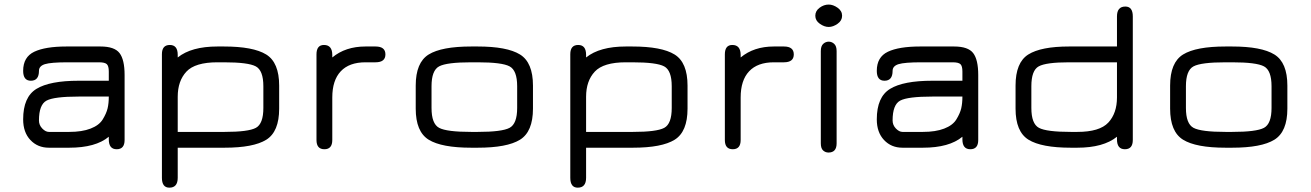

<svg xmlns="http://www.w3.org/2000/svg" viewBox="-20 -657 5829 854"><path d="M330.1 -297.9H463.9V-338.9Q463.9 -363.3 455.1 -371.6Q446.3 -379.9 419.9 -379.9H282.2Q206.1 -379.9 179.7 -371.6Q153.3 -363.3 153.3 -341.8Q153.3 -297.9 117.2 -297.9Q83 -297.9 83 -341.8Q83 -403.3 132.3 -426.8Q181.6 -450.2 275.4 -450.2H426.8Q489.3 -450.2 511.7 -420.9Q534.2 -391.6 534.2 -323.2V-34.2Q534.2 6.8 499 6.8Q463.9 6.8 463.9 -37.1V-48.8Q405.3 0 288.1 0H197.3Q147.5 0 115.2 -34.2Q83 -68.4 83 -126Q83 -225.6 142.1 -261.7Q201.2 -297.9 330.1 -297.9ZM463.9 -227.5H330.1Q220.7 -227.5 187 -209.5Q153.3 -191.4 153.3 -121.1Q153.3 -100.6 168 -85.4Q182.6 -70.3 197.3 -70.3H288.1Q344.7 -70.3 382.8 -85Q420.9 -99.6 437 -126Q453.1 -152.3 458.5 -174.8Q463.9 -197.3 463.9 -227.5Z M1151.4 -273.4Q1151.4 -343.8 1117.7 -361.8Q1084 -379.9 975.6 -379.9H947.3Q847.7 -379.9 809.1 -338.4Q770.5 -296.9 770.5 -226.6V-70.3H978.5Q1085 -70.3 1118.2 -88.4Q1151.4 -106.4 1151.4 -176.8ZM1221.7 -173.8Q1221.7 -71.3 1164.6 -35.6Q1107.4 0 978.5 0H770.5V133.8Q770.5 177.7 733.4 177.7Q700.2 177.7 700.2 133.8V-416Q700.2 -457 735.4 -457Q770.5 -457 770.5 -413.1V-401.4Q831.1 -450.2 947.3 -450.2H975.6Q1106.4 -450.2 1164.1 -414.6Q1221.7 -378.9 1221.7 -276.4Z M1605.5 -379.9Q1533.2 -379.9 1495.6 -339.8Q1458 -299.8 1458 -223.6V-34.2Q1458 6.8 1422.9 6.8Q1387.7 6.8 1387.7 -34.2V-415Q1387.7 -457 1420.9 -457Q1458 -457 1458 -412.1V-401.4Q1516.6 -450.2 1605.5 -450.2H1650.4Q1694.3 -450.2 1694.3 -415Q1694.3 -379.9 1650.4 -379.9Z M2104.5 0H2076.2Q1944.3 0 1886.7 -35.6Q1829.1 -71.3 1829.1 -173.8V-276.4Q1829.1 -378.9 1886.7 -414.6Q1944.3 -450.2 2076.2 -450.2H2104.5Q2235.4 -450.2 2293 -414.6Q2350.6 -378.9 2350.6 -276.4V-173.8Q2350.6 -71.3 2293 -35.6Q2235.4 0 2104.5 0ZM2076.2 -70.3H2104.5Q2212.9 -70.3 2246.6 -88.4Q2280.3 -106.4 2280.3 -176.8V-273.4Q2280.3 -343.8 2246.6 -361.8Q2212.9 -379.9 2104.5 -379.9H2076.2Q1966.8 -379.9 1933.1 -361.8Q1899.4 -343.8 1899.4 -273.4V-176.8Q1899.4 -106.4 1933.1 -88.4Q1966.8 -70.3 2076.2 -70.3Z M2967.8 -273.4Q2967.8 -343.8 2934.1 -361.8Q2900.4 -379.9 2792 -379.9H2763.7Q2664.1 -379.9 2625.5 -338.4Q2586.9 -296.9 2586.9 -226.6V-70.3H2794.9Q2901.4 -70.3 2934.6 -88.4Q2967.8 -106.4 2967.8 -176.8ZM3038.1 -173.8Q3038.1 -71.3 2981 -35.6Q2923.8 0 2794.9 0H2586.9V133.8Q2586.9 177.7 2549.8 177.7Q2516.6 177.7 2516.6 133.8V-416Q2516.6 -457 2551.8 -457Q2586.9 -457 2586.9 -413.1V-401.4Q2647.5 -450.2 2763.7 -450.2H2792Q2922.9 -450.2 2980.5 -414.6Q3038.1 -378.9 3038.1 -276.4Z M3421.9 -379.9Q3349.6 -379.9 3312 -339.8Q3274.4 -299.8 3274.4 -223.6V-34.2Q3274.4 6.8 3239.3 6.8Q3204.1 6.8 3204.1 -34.2V-415Q3204.1 -457 3237.3 -457Q3274.4 -457 3274.4 -412.1V-401.4Q3333 -450.2 3421.9 -450.2H3466.8Q3510.7 -450.2 3510.7 -415Q3510.7 -379.9 3466.8 -379.9Z M3630.9 -429.7Q3630.9 -452.1 3641.6 -461.9Q3652.3 -471.7 3666 -471.7Q3679.7 -471.7 3690.4 -461.9Q3701.2 -452.1 3701.2 -429.7V-19.5Q3701.2 21.5 3665 21.5Q3651.4 21.5 3641.1 12.2Q3630.9 2.9 3630.9 -19.5ZM3666 -636.7Q3685.5 -636.7 3705.6 -622.6Q3725.6 -608.4 3725.6 -586.9Q3725.6 -565.4 3705.6 -551.3Q3685.5 -537.1 3666 -537.1Q3646.5 -537.1 3626.5 -551.3Q3606.4 -565.4 3606.4 -586.9Q3606.4 -608.4 3625.5 -622.6Q3644.5 -636.7 3666 -636.7Z M4127 -297.9H4260.7V-338.9Q4260.7 -363.3 4252 -371.6Q4243.2 -379.9 4216.8 -379.9H4079.1Q4002.9 -379.9 3976.6 -371.6Q3950.2 -363.3 3950.2 -341.8Q3950.2 -297.9 3914.1 -297.9Q3879.9 -297.9 3879.9 -341.8Q3879.9 -403.3 3929.2 -426.8Q3978.5 -450.2 4072.3 -450.2H4223.6Q4286.1 -450.2 4308.6 -420.9Q4331.1 -391.6 4331.1 -323.2V-34.2Q4331.1 6.8 4295.9 6.8Q4260.7 6.8 4260.7 -37.1V-48.8Q4202.1 0 4085 0H3994.1Q3944.3 0 3912.1 -34.2Q3879.9 -68.4 3879.9 -126Q3879.9 -225.6 3939 -261.7Q3998 -297.9 4127 -297.9ZM4260.7 -227.5H4127Q4017.6 -227.5 3983.9 -209.5Q3950.2 -191.4 3950.2 -121.1Q3950.2 -100.6 3964.8 -85.4Q3979.5 -70.3 3994.1 -70.3H4085Q4141.6 -70.3 4179.7 -85Q4217.8 -99.6 4233.9 -126Q4250 -152.3 4255.4 -174.8Q4260.7 -197.3 4260.7 -227.5Z M4567.4 -176.8Q4567.4 -106.4 4601.1 -88.4Q4634.8 -70.3 4743.2 -70.3H4771.5Q4871.1 -70.3 4909.7 -111.8Q4948.2 -153.3 4948.2 -223.6V-379.9H4735.4Q4632.8 -379.9 4600.1 -361.8Q4567.4 -343.8 4567.4 -273.4ZM4497.1 -276.4Q4497.1 -378.9 4553.7 -414.6Q4610.4 -450.2 4735.4 -450.2H4948.2V-584Q4948.2 -627.9 4985.4 -627.9Q5018.6 -627.9 5018.6 -584V-34.2Q5018.6 6.8 4983.4 6.8Q4948.2 6.8 4948.2 -37.1V-48.8Q4887.7 0 4771.5 0H4743.2Q4612.3 0 4554.7 -35.6Q4497.1 -71.3 4497.1 -173.8Z M5460 0H5431.6Q5299.8 0 5242.2 -35.6Q5184.6 -71.3 5184.6 -173.8V-276.4Q5184.6 -378.9 5242.2 -414.6Q5299.8 -450.2 5431.6 -450.2H5460Q5590.8 -450.2 5648.4 -414.6Q5706.1 -378.9 5706.1 -276.4V-173.8Q5706.1 -71.3 5648.4 -35.6Q5590.8 0 5460 0ZM5431.6 -70.3H5460Q5568.4 -70.3 5602.1 -88.4Q5635.7 -106.4 5635.7 -176.8V-273.4Q5635.7 -343.8 5602.1 -361.8Q5568.4 -379.9 5460 -379.9H5431.6Q5322.3 -379.9 5288.6 -361.8Q5254.9 -343.8 5254.9 -273.4V-176.8Q5254.9 -106.4 5288.6 -88.4Q5322.3 -70.3 5431.6 -70.3Z"/></svg>

Font: Jura
Style: DemiBold
Weight: 600
Version: Version 2.4